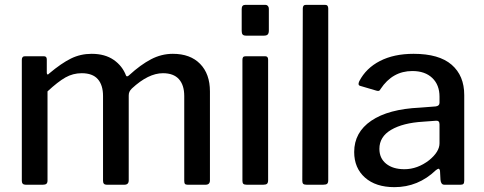

<svg xmlns="http://www.w3.org/2000/svg" viewBox="-20 -762 1997 792"><path d="M70 -16V-515Q70 -530 83 -530H161Q173 -530 173 -517V-462Q173 -456 176 -455Q179 -454 183 -459Q233 -501 272.5 -520.5Q312 -540 358 -540Q413 -540 449 -515Q485 -490 500 -450Q502 -447 504 -447Q508 -447 513 -452Q560 -495 603 -517.5Q646 -540 693 -540Q765 -540 805.5 -498.5Q846 -457 846 -385V-18Q846 0 828 0H754Q746 0 743 -3.5Q740 -7 740 -16V-366Q740 -411 718 -435.5Q696 -460 652 -460Q592 -460 524 -397Q517 -390 514 -383.5Q511 -377 511 -368V-18Q511 0 493 0H420Q405 0 405 -16V-366Q405 -411 383.5 -435.5Q362 -460 317 -460Q281 -460 250 -442.5Q219 -425 176 -385V-17Q176 -8 171.5 -4Q167 0 157 0H86Q70 0 70 -16Z M1089 -636Q1089 -625 1084.5 -620Q1080 -615 1069 -615H995Q985 -615 981 -619.5Q977 -624 977 -634V-725Q977 -742 992 -742H1075Q1081 -742 1085 -737.5Q1089 -733 1089 -726ZM1086 -19Q1086 -8 1081.5 -4Q1077 0 1066 0H998Q988 0 984 -3.5Q980 -7 980 -16V-515Q980 -523 983 -526.5Q986 -530 994 -530H1074Q1086 -530 1086 -516Z M1334 -19Q1334 -8 1329.5 -4Q1325 0 1313 0H1245Q1235 0 1231 -3.5Q1227 -7 1227 -16L1229 -727Q1229 -742 1242 -742H1321Q1334 -742 1334 -727Z M1607 10Q1530 10 1485.5 -29.5Q1441 -69 1441 -135Q1441 -216 1511.5 -264Q1582 -312 1712 -318L1777 -323Q1793 -325 1793 -338V-363Q1793 -412 1763 -440.5Q1733 -469 1681 -469Q1599 -469 1550 -395Q1547 -389 1543.5 -387.5Q1540 -386 1533 -388L1465 -408Q1459 -410 1459 -416Q1459 -420 1462 -427Q1490 -481 1547.5 -510.5Q1605 -540 1686 -540Q1791 -540 1843 -495Q1895 -450 1895 -370V-17Q1895 -7 1891.5 -3.5Q1888 0 1880 0H1813Q1799 0 1797 -20L1795 -58Q1793 -66 1789 -66Q1786 -66 1778 -60Q1705 10 1607 10ZM1779 -264 1725 -260Q1642 -255 1593.5 -226.5Q1545 -198 1545 -148Q1545 -109 1573 -86.5Q1601 -64 1648 -64Q1702 -64 1750 -101Q1793 -136 1793 -171V-249Q1793 -265 1779 -264Z"/></svg>

Font: Libre Franklin Medium
Style: Regular
Weight: 500
Designer: Pablo Impallari, Rodrigo Fuenzalida
Foundry: Impallari Type
Version: Version 1.002; ttfautohint (v1.5)